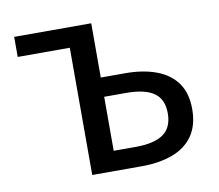

<svg xmlns="http://www.w3.org/2000/svg" viewBox="-65 -620 796 697"><g transform="rotate(-10 332.5 -271.5)"><path d="M221 0V-469H29V-543H313V-343H404Q468 -343 517 -325Q566 -307 593 -269.5Q620 -232 620 -173Q620 -113 593 -74.5Q566 -36 517 -18Q468 0 404 0ZM313 -73H394Q463 -73 496.5 -97Q530 -121 530 -173Q530 -225 496.5 -248.5Q463 -272 394 -272H313Z"/></g></svg>

Font: Noto Sans KR
Style: Regular
Weight: 400
Designer: Ryoko NISHIZUKA  (kana, bopomofo & ideographs); Paul D. Hunt (Latin, Greek & Cyrillic); Sandoll Communications , Soo-you
Foundry: Adobe
Version: Version 2.004-H2;hotconv 1.0.118;makeotfexe 2.5.65603